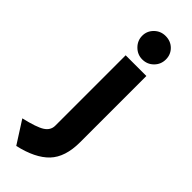

<svg xmlns="http://www.w3.org/2000/svg" viewBox="-376 -748 984 984"><g transform="rotate(45 116.0 -256.0)"><path d="M151 -556Q116 -556 90.5 -581.5Q65 -607 65 -642Q65 -676.5 90 -701.2Q115 -726 151 -726Q188 -726 212.5 -701.8Q237 -677.5 237 -642Q237 -606 212 -581Q187 -556 151 -556ZM8 214 -70 92Q14 72.5 45 52.5Q76 32.5 76 -1V-511H226V-31Q226 77 173 132.8Q120 188.5 8 214Z"/></g></svg>

Font: Overpass Black
Style: Regular
Weight: 900
Designer: Delve Withrington, Dave Bailey, Thomas Jockin
Foundry: Delve Fonts LLC
Version: Version 4.000; ttfautohint (v1.8.3)